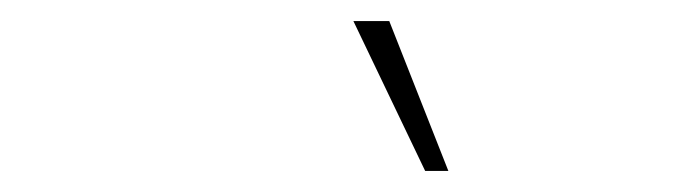

<svg xmlns="http://www.w3.org/2000/svg" viewBox="-20 -716 640 182"><path d="M383 -554 315 -696H349L405 -554Z"/></svg>

Font: Celebes Thin
Style: Italic
Weight: 250
Italic angle: -10°
Designer: Anugrah Pasau
Foundry: Lafontype
Version: Version 1.000; ttfautohint (v1.8.4)